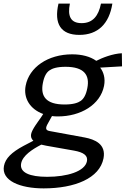

<svg xmlns="http://www.w3.org/2000/svg" viewBox="-56 -826 696 1062"><path d="M264.5 -182C390 -182 499 -246.5 519.5 -351C528 -394 516 -429 498 -452L619 -459L618 -531.5C567 -529 511 -507 476.5 -489.5C443 -513.5 396.5 -525.5 343 -525.5C208 -525.5 105.5 -453.5 86 -352.5C72 -282.5 111 -221.5 183 -195.5L171 -177C154.5 -152.5 121.5 -111.5 116 -84C113.5 -69.5 117.5 -57.5 128.5 -47.5L74 -19C8 16.5 -26 50 -34 91.5C-50 173 54 216 185.5 216C358 216 495 160 516.5 50C532 -29.5 467.5 -55 413 -65.5L219.5 -101C200.5 -104.5 193.5 -112 204.5 -135L231.5 -184C242 -182.5 253 -182 264.5 -182ZM61 77.5C69.5 34.5 122 0 172.5 -26C180.5 -24 190 -22 200 -20L353 7C406.5 16.5 431 34.5 425 65.5C414 123 313.5 152 205 152C108 152 51 128.5 61 77.5ZM181 -366C188.5 -405.5 202 -426 217.5 -436.5C232.5 -447 258 -456.5 306.5 -456.5C409.5 -456.5 441.5 -411 427 -338.5C419.5 -299 405.5 -278.5 390.5 -268C375.5 -257.5 350 -248 301 -248C198.5 -248 167 -293.5 181 -366ZM267.5 -806C241.5 -694.5 280 -633 383 -633C485.5 -633 548 -694.5 565.5 -806H502.5C489 -738 457 -698 395.5 -698C333.5 -698 317 -738 330.5 -806Z"/></svg>

Font: Monaspace Argon
Style: Italic
Weight: 400
Italic angle: -11°
Designer: Riley Cran & the Lettermatic Team
Foundry: Lettermatic
Version: Version 1.101 (Monaspace Argon)